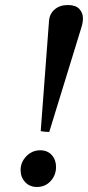

<svg xmlns="http://www.w3.org/2000/svg" viewBox="-20 -731 350 764"><path d="M142 -209 175 -647Q177 -676 197.5 -693.5Q218 -711 250 -711Q281 -711 295.5 -695.5Q310 -680 310 -658Q310 -642 304.5 -624Q299 -606 295 -593L176 -206Q160 -206 142 -209ZM127 13Q98 13 80 -6.5Q62 -26 62 -54Q62 -86 85 -109.5Q108 -133 140 -133Q169 -133 186 -114Q203 -95 203 -67Q203 -34 181.5 -10.5Q160 13 127 13Z"/></svg>

Font: Tiro Devanagari Marathi
Style: Italic
Weight: 400
Italic angle: -11°
Designer: Devanagari: John Hudson & Fiona Ross, assisted by Paul Hanslow. Latin: John Hudson with Paul Hanslow, assisted by Kaja S
Foundry: Tiro Typeworks Ltd.
Version: Version 1.52